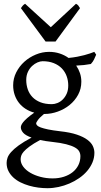

<svg xmlns="http://www.w3.org/2000/svg" viewBox="-20 -740 528 1004"><path d="M336.9 -293Q336.9 -318.8 328.4 -342Q319.8 -365.2 303 -382.6Q286.1 -399.9 261 -409.9Q235.8 -419.9 203.1 -419.9Q190.9 -419.9 176 -413.6Q161.1 -407.2 147.9 -395Q134.8 -382.8 126 -364.3Q117.2 -345.7 117.2 -321.8Q117.2 -295.9 125.2 -272.7Q133.3 -249.5 149.7 -232.4Q166 -215.3 191.2 -205.3Q216.3 -195.3 251 -195.3Q265.1 -195.3 280.5 -201.4Q295.9 -207.5 308.3 -220Q320.8 -232.4 328.9 -250.5Q336.9 -268.6 336.9 -293ZM252.9 2Q234.4 0 218.8 -2.4Q203.1 -4.9 189.5 -7.8Q154.3 11.2 134 26.4Q113.8 41.5 103.5 53.5Q93.3 65.4 90.6 75.2Q87.9 85 87.9 92.8Q87.9 113.3 101.6 131.6Q115.2 149.9 138.2 163.3Q161.1 176.8 191.4 184.8Q221.7 192.9 254.9 192.9Q287.6 192.9 314.5 184.1Q341.3 175.3 360.4 159.9Q379.4 144.5 389.9 123.3Q400.4 102.1 400.4 76.7Q400.4 63 394 51.5Q387.7 40 371.1 30.8Q354.5 21.5 325.9 14.2Q297.4 6.8 252.9 2ZM405.3 -313Q405.3 -275.4 388.4 -244.4Q371.6 -213.4 344.2 -191.2Q316.9 -168.9 282.2 -156.5Q247.6 -144 211.9 -144H210Q186.5 -124.5 177.7 -111.6Q168.9 -98.6 168.9 -95.7Q168.9 -89.8 174.1 -84.2Q179.2 -78.6 193.1 -73.5Q207 -68.4 231.4 -63.2Q255.9 -58.1 293.9 -53.7Q347.2 -47.9 381.8 -36.1Q416.5 -24.4 437 -9Q457.5 6.3 465.6 23.9Q473.6 41.5 473.6 58.6Q473.6 85.4 463.4 109.6Q453.1 133.8 435.5 154.3Q418 174.8 394 191.4Q370.1 208 342.8 219.7Q315.4 231.4 286.1 237.8Q256.8 244.1 228 244.1Q205.1 244.1 180.7 241Q156.2 237.8 132.3 231Q108.4 224.1 87.2 213.6Q65.9 203.1 49.8 188.2Q33.7 173.3 24.2 154.5Q14.6 135.7 14.6 111.8Q14.6 99.1 19.3 85.2Q23.9 71.3 38.1 55.2Q52.2 39.1 77.6 20.5Q103 2 145 -20.5Q113.3 -31.7 101.1 -45.9Q88.9 -60.1 88.9 -74.7Q88.9 -78.6 91.3 -85.2Q93.8 -91.8 101.3 -101.3Q108.9 -110.8 122.8 -123Q136.7 -135.3 159.2 -150.9Q134.3 -157.7 114 -170.7Q93.8 -183.6 79.3 -201.9Q64.9 -220.2 56.9 -243.4Q48.8 -266.6 48.8 -293.9Q48.8 -329.6 64.9 -361.6Q81.1 -393.6 107.4 -417.2Q133.8 -440.9 167.5 -454.8Q201.2 -468.8 236.8 -468.8Q266.1 -468.8 291.7 -460.4Q317.4 -452.1 338.4 -437Q363.8 -439.5 384.3 -443.4Q404.8 -447.3 421.1 -451.7Q437.5 -456.1 450.2 -460.4Q462.9 -464.8 473.1 -468.8L482.9 -454.1Q477.1 -440.4 471.7 -429Q466.3 -417.5 455.1 -405.3Q436.5 -401.9 418.7 -399.9Q400.9 -397.9 378.4 -397Q391.1 -378.4 398.2 -357.4Q405.3 -336.4 405.3 -313ZM270.5 -522.9H218.3L89.4 -697.3Q92.8 -702.1 95.2 -705.6Q97.7 -709 99.9 -711.4Q102.1 -713.9 104.7 -715.8Q107.4 -717.8 111.3 -720.2L245.6 -597.7L377.4 -720.2Q385.7 -715.8 389.2 -711.4Q392.6 -707 398.4 -697.3Z"/></svg>

Font: Gentium Plus Phon
Style: Regular
Weight: 400
Designer: J. Victor Gaultney, Annie Olsen, Iska Routamaa, Becca Hirsbrunner
Foundry: SIL International
Version: Version 5.000